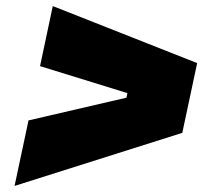

<svg xmlns="http://www.w3.org/2000/svg" viewBox="-20 -681 687 633"><path d="M28 -68 74 -284 397 -359 400 -374 112 -463 154 -661 630 -473 581 -243Z"/></svg>

Font: Hubot Sans Condensed ExtraLight Black
Style: Italic
Weight: 900
Italic angle: -12.0243°
Version: Version 2.000